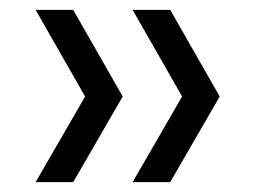

<svg xmlns="http://www.w3.org/2000/svg" viewBox="-20 -481 516 388"><path d="M52 -113 152 -286 52 -461H128L228 -286L128 -113ZM248 -113 348 -286 248 -461H324L424 -286L324 -113Z"/></svg>

Font: Celebes
Style: Regular
Weight: 400
Designer: Anugrah Pasau
Foundry: Lafontype
Version: Version 1.000; ttfautohint (v1.8.4)